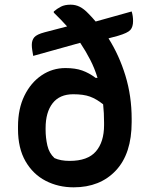

<svg xmlns="http://www.w3.org/2000/svg" viewBox="-20 -790 640 821"><path d="M260 -499Q302 -499 331.5 -488.5Q361 -478 389 -457H397Q385 -497 366 -534Q347 -571 323 -607L122 -551Q120 -563 118 -575Q116 -587 116 -598Q116 -618 126.5 -630.5Q137 -643 171 -652L267 -677Q241 -706 210 -736V-741Q224 -753 240.5 -761.5Q257 -770 282 -770Q303 -770 321 -761Q339 -752 358 -732Q374 -716 389 -698L543 -741Q549 -722 549 -700Q549 -675 537.5 -662Q526 -649 485 -637L444 -626Q490 -553 516.5 -466Q543 -379 543 -282V-268Q543 -133 475.5 -61Q408 11 295 11Q229 11 175 -17Q121 -45 89 -100.5Q57 -156 57 -238V-249Q57 -325 84.5 -381Q112 -437 158 -468Q204 -499 260 -499ZM213 -114Q239 -102 278 -102Q355 -102 390 -142.5Q425 -183 425 -255V-266Q425 -307 421 -344Q392 -367 364.5 -377Q337 -387 293 -387Q235 -387 205 -348.5Q175 -310 175 -242V-235Q175 -201 182.5 -168Q190 -135 213 -114Z"/></svg>

Font: Recursive Sn Csl St SmB
Style: Regular
Weight: 600
Version: Version 1.079;hotconv 1.0.112;makeotfexe 2.5.65598; ttfautoh